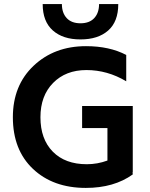

<svg xmlns="http://www.w3.org/2000/svg" viewBox="-20 -912 733 940"><path d="M630 -58Q538 8 400 8Q240 8 141.5 -85Q43 -178 43 -338Q43 -494 144.5 -590Q246 -686 401 -686Q516 -686 598 -643V-514Q506 -569 403 -569Q302 -569 240 -506Q178 -443 178 -338Q178 -231 238.5 -169.5Q299 -108 405 -108Q457 -108 506 -126V-285H382V-393H630V-69H629ZM559 -892Q559 -806 509.5 -762.5Q460 -719 374 -719Q288 -719 238.5 -763Q189 -807 189 -892H283Q283 -849 306.5 -823.5Q330 -798 374 -798Q418 -798 441.5 -823.5Q465 -849 465 -892Z"/></svg>

Font: Hind Siliguri SemiBold
Style: Regular
Weight: 600
Designer: Jyotish Sonowal
Foundry: Indian Type Foundry
Version: Version 1.001;PS 1.0;hotconv 1.0.86;makeotf.lib2.5.63406; tt